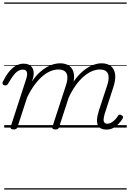

<svg xmlns="http://www.w3.org/2000/svg" viewBox="-34 -1030 1043 1550"><path d="M76 15Q64 15 56.5 10Q49 5 52 -6L176 -388Q190 -429 183 -448.5Q176 -468 150 -468Q129 -468 109.5 -455.5Q90 -443 71.5 -417.5Q53 -392 31 -354Q26 -346 20.5 -342.5Q15 -339 3 -341Q-10 -344 -13 -352.5Q-16 -361 -11 -370Q10 -414 36 -447Q62 -480 92 -498Q122 -516 157 -516Q180 -516 196.5 -509Q213 -502 223.5 -488Q234 -474 237 -454Q240 -434 235 -408L224 -372Q252 -414 282 -442Q312 -470 341.5 -487Q371 -504 398.5 -511.5Q426 -519 451 -519Q499 -519 528 -496Q557 -473 563 -429.5Q569 -386 547 -323L443 -4Q440 6 433.5 10.5Q427 15 412 15Q401 15 393 10Q385 5 389 -6L498 -340Q511 -379 510 -408Q509 -437 491.5 -453Q474 -469 436 -469Q408 -469 376 -456.5Q344 -444 311.5 -417Q279 -390 247 -347.5Q215 -305 185 -244L107 -4Q104 6 97 10.5Q90 15 76 15ZM826 16Q798 16 780 6Q762 -4 754.5 -23.5Q747 -43 749.5 -70.5Q752 -98 763 -133L831 -340Q844 -379 843 -408Q842 -437 825 -453Q808 -469 771 -469Q743 -469 710.5 -456Q678 -443 644.5 -415Q611 -387 578.5 -342.5Q546 -298 517 -235H493Q521 -313 557.5 -367Q594 -421 634.5 -455Q675 -489 714 -504Q753 -519 786 -519Q833 -519 861.5 -496Q890 -473 895.5 -429.5Q901 -386 880 -323L812 -114Q804 -87 802.5 -68.5Q801 -50 809 -40.5Q817 -31 833 -31Q849 -31 865 -40.5Q881 -50 895 -64.5Q909 -79 918 -94Q922 -101 929 -104Q936 -107 947 -100Q958 -94 959 -86.5Q960 -79 955 -71Q943 -52 924.5 -31.5Q906 -11 881.5 2.5Q857 16 826 16ZM0 490H989V500H0ZM0 -20H989V0H0ZM0 -505H989V-500H0ZM0 -1010H989V-1000H0Z"/></svg>

Font: Playwrite MX Guides
Style: Regular
Weight: 400
Designer: Veronika Burian, José Scaglione
Foundry: TypeTogether
Version: Version 1.003